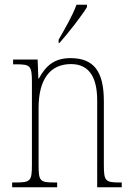

<svg xmlns="http://www.w3.org/2000/svg" viewBox="-20 -786 556 806"><path d="M226 -619V-606H230C269 -650 324 -721 345 -756V-766H301C285 -721 256 -672 226 -619ZM31 0H220V-20H211C147 -20 142 -25 142 -95V-333C142 -454 191 -517 278 -517C358 -517 388 -456 388 -364V0H491V-20H484C422 -20 416 -25 416 -95V-361C416 -485 375 -542 276 -542C210 -542 173 -512 143 -456H141L138 -536H35V-516H47C107 -516 114 -511 114 -441V-95C114 -25 108 -20 44 -20H31Z"/></svg>

Font: Noto Serif Myanmar Condensed Thin
Style: Regular
Weight: 100
Width: 3
Designer: Ben Mitchell and the Monotype Design Team
Foundry: Monotype Imaging Inc.
Version: Version 2.106